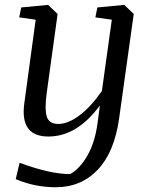

<svg xmlns="http://www.w3.org/2000/svg" viewBox="-20 -561 628 804"><path d="M398.4 -119.6Q302.7 10.7 182.6 10.7Q62 10.7 82 -129.9L129.4 -478.5L60.5 -488.3L68.8 -529.8L181.6 -540.5L221.2 -502.4L175.8 -172.9Q166.5 -106.4 175.5 -74.2Q184.6 -42 224.6 -42Q264.6 -42 312.3 -77.4Q359.9 -112.8 406.7 -180.2L448.2 -478.5L379.4 -488.3L387.7 -529.8L500.5 -540.5L540 -502.4L478.5 -63Q458.5 77.1 388.9 150.1Q319.3 223.1 213.4 223.1Q125.5 223.1 45.9 189L62 120.6Q189.9 168 273.9 168Q314.9 145 346.2 90.1Q377.4 35.2 388.2 -43.5Z"/></svg>

Font: NoticiaText-Italic
Style: Italic
Weight: 400
Italic angle: -8°
Designer: JM Sole
Foundry: JM Sole
Version: Version 1.003